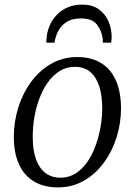

<svg xmlns="http://www.w3.org/2000/svg" viewBox="-20 -803 585 833"><path d="M315 -555.5Q376.5 -555.5 419 -529.2Q461.5 -503 483.2 -453Q505 -403 505 -332.5Q505 -268.5 485.8 -207.2Q466.5 -146 430.5 -97Q394.5 -48 344 -19Q293.5 10 231.5 10Q170 10 127.2 -15.8Q84.5 -41.5 62.2 -90.5Q40 -139.5 40 -208.5Q40 -274 59.2 -336Q78.5 -398 114.8 -447.5Q151 -497 201.8 -526.2Q252.5 -555.5 315 -555.5ZM304.5 -513Q268 -513 238.8 -494.8Q209.5 -476.5 187.5 -445.5Q165.5 -414.5 150.8 -375.2Q136 -336 129 -293.2Q122 -250.5 122 -210Q122 -151.5 136.2 -112Q150.5 -72.5 177.5 -52.2Q204.5 -32 243 -32Q278.5 -32 307.5 -50.2Q336.5 -68.5 358.2 -99.5Q380 -130.5 394.2 -169.5Q408.5 -208.5 416 -250.8Q423.5 -293 423.5 -333Q423.5 -387.5 410.8 -427.8Q398 -468 372 -490.5Q346 -513 304.5 -513ZM181 -618Q181 -622 181.2 -626Q181.5 -630 182 -634Q183.5 -663.5 194.8 -690.2Q206 -717 225.8 -738Q245.5 -759 273.5 -771Q301.5 -783 337.5 -783Q379 -783 407 -763.8Q435 -744.5 449.8 -712.2Q464.5 -680 464.5 -641.5Q464.5 -636 463.5 -629Q462.5 -622 462 -618H426Q426 -621.5 426.2 -625.8Q426.5 -630 425.5 -636Q421 -669.5 400.8 -696.2Q380.5 -723 331.5 -723Q291 -723 266.8 -706.2Q242.5 -689.5 231 -665.2Q219.5 -641 216.5 -618Z"/></svg>

Font: Merriweather 48pt Light
Style: Italic
Weight: 300
Italic angle: -7.8°
Version: Version 2.101